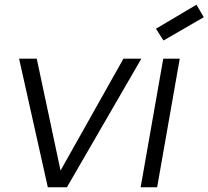

<svg xmlns="http://www.w3.org/2000/svg" viewBox="-20 -795 885 815"><path d="M136 -546 237 -71 504 -546H580L264 0H183L61 -546Z M673 -546H743L647 0H577ZM845 -722 674 -623 642 -673 814 -775Z"/></svg>

Font: SVN-Poppins Light
Style: Italic
Weight: 300
Italic angle: -10°
Designer: Ninad Kale (Devanagari), Jonny Pinhorn (Latin)
Foundry: Indian Type Foundry
Version: Version 3.002 2017; ttfautohint (v1.8.3)